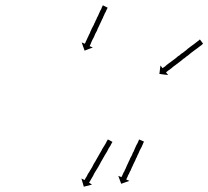

<svg xmlns="http://www.w3.org/2000/svg" viewBox="-20 -581 786 724"><path d="M385 -551Q385 -549 383 -546Q382 -544 381 -542.5Q380 -541 380 -539Q379 -537 377.5 -534.5Q376 -532 375 -530Q374 -527 372.5 -524Q371 -521 370 -519Q369 -516 367.5 -512.5Q366 -509 364 -506Q363 -503 361.5 -500Q360 -497 358 -493Q357 -490 355 -486.5Q353 -483 352 -480Q350 -476 348.5 -473Q347 -470 346 -466Q342 -458 339 -453Q338 -450 336.5 -447Q335 -444 334 -441Q332 -438 331 -435.5Q330 -433 328 -430Q327 -428 326 -425.5Q325 -423 324 -421Q323 -419 322.5 -417Q322 -415 321 -413Q320 -412 319.5 -411Q319 -410 319 -409Q318 -408 318 -407L330 -402L299 -390L288 -421L300 -416Q300 -416 300 -417Q302 -421 303 -422Q303 -424 304 -425.5Q305 -427 306 -429Q307 -432 310 -438Q312 -441 313 -444Q314 -447 315 -449Q317 -452 318.5 -455.5Q320 -459 321 -462Q324 -468 327 -475Q329 -478 330.5 -481.5Q332 -485 334 -488Q335 -492 337 -495Q339 -498 340 -502Q342 -505 343.5 -508.5Q345 -512 346 -515Q348 -518 349.5 -521Q351 -524 352 -527Q354 -531 357 -538Q358 -540 359 -542.5Q360 -545 362 -547Q362 -549 363 -551Q364 -553 365 -555Q366 -557 367 -559Q367 -560 368 -561L386 -552Q386 -552 385 -551ZM744 -415Q743 -414 740 -411Q738 -410 736.5 -408.5Q735 -407 733 -406Q731 -404 728.5 -402.5Q726 -401 724 -399Q721 -397 718.5 -395Q716 -393 713 -391Q710 -389 707 -386.5Q704 -384 701 -382Q698 -379 695 -377Q692 -375 689 -372Q686 -370 682.5 -367.5Q679 -365 676 -362Q672 -360 669 -357Q666 -354 663 -352Q658 -348 650 -342Q647 -340 644 -337.5Q641 -335 638 -333Q635 -331 632.5 -329Q630 -327 628 -325Q623 -321 619 -318Q617 -317 615 -315.5Q613 -314 612 -313Q611 -312 609.5 -311Q608 -310 607 -309Q606 -308 606 -308L614 -298L581 -302L585 -334L593 -324Q594 -324 595 -325Q596 -326 597 -327Q598 -328 599 -328Q601 -330 603 -331Q605 -332 606 -334Q612 -338 615 -341Q618 -343 620.5 -345Q623 -347 626 -349Q629 -351 632 -353.5Q635 -356 638 -358Q641 -360 644 -362.5Q647 -365 650 -368Q654 -370 657 -372.5Q660 -375 663 -378Q667 -380 670 -382.5Q673 -385 677 -388Q680 -390 683 -392.5Q686 -395 689 -398Q692 -400 695 -402.5Q698 -405 701 -407Q704 -409 706.5 -411Q709 -413 712 -415Q717 -419 721 -422Q722 -423 724 -424.5Q726 -426 728 -427Q729 -428 730 -429Q731 -430 732 -431Q733 -431 734 -432L746 -416Q746 -416 744 -415ZM522 -45Q521 -44 520 -41Q519 -39 518.5 -37Q518 -35 517 -34Q516 -31 515 -29Q514 -27 513 -25Q509 -17 507 -14Q506 -11 504.5 -8Q503 -5 502 -2Q500 1 498.5 4.5Q497 8 496 11Q494 14 492.5 17.5Q491 21 490 24Q488 28 486.5 31Q485 34 483 38Q482 41 480.5 44Q479 47 477 51Q476 54 474.5 57Q473 60 472 63Q470 65 469 68Q468 71 467 73Q465 76 462 82Q462 84 461 86Q460 88 459 89Q457 93 457 94Q456 95 456 96L468 101L437 112L426 82L438 87Q438 87 438.5 86.5Q439 86 439 85Q439 84 439.5 83Q440 82 441 81Q442 79 444 74Q445 72 446 69.5Q447 67 449 65Q450 61 454 54Q456 49 459 42Q463 35 465 29Q469 22 471 16Q473 13 474.5 9.5Q476 6 478 3Q479 -1 480.5 -4Q482 -7 484 -10Q485 -13 486.5 -16Q488 -19 489 -22Q491 -26 494 -33Q496 -36 499 -42Q500 -44 500.5 -45.5Q501 -47 502 -49Q503 -52 504 -54Q504 -54 505 -55L523 -47Q523 -46 522.5 -46Q522 -46 522 -45ZM403 -44Q403 -43 400 -39Q398 -35 396 -31Q393 -27 390 -22Q387 -16 384 -10Q380 -3 376 3Q372 10 368 17Q364 24 360 31Q356 39 352 46Q348 53 344 59Q340 66 336 72Q333 79 330 84Q327 89 324 94Q322 98 320 101Q318 104 317 106Q316 108 316 108L327 115L296 123L287 92L299 98Q299 97 300 96Q301 94 302 92Q304 88 307 84Q309 79 312 74Q316 69 319 63Q323 56 327 50Q330 43 334 36Q339 29 343 21Q347 14 351 7Q355 0 359 -7Q363 -13 366 -20Q370 -26 373 -31Q376 -37 379 -41Q381 -46 383 -49Q384 -51 386 -54Q386 -55 387 -55L404 -46Q403 -44 403 -44Z"/></svg>

Font: FRB American Cursive Just Arrows
Style: Italic
Weight: 400
Italic angle: -25°
Version: Version 2.0;Modular Font Editor K font №1